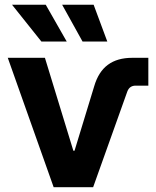

<svg xmlns="http://www.w3.org/2000/svg" viewBox="-20 -775 646 795"><path d="M202.1 0 12.2 -535.6H166L283.7 -150.9H288.6L370.1 -418Q387.7 -478 426.8 -506.8Q465.8 -535.6 527.3 -535.6H594.2V-420.4H541.5Q516.6 -420.4 507.3 -396.5L365.7 0ZM321.8 -603 237.3 -755.4H367.7L424.3 -603ZM151.4 -603 29.8 -755.4H169.4L256.3 -603Z"/></svg>

Font: Inter 20pt
Style: Bold
Weight: 700
Version: Version 4.001;git-66647c0bb